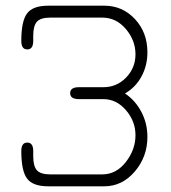

<svg xmlns="http://www.w3.org/2000/svg" viewBox="-20 -656 603 676"><path d="M258 -349H344Q391 -349 424 -383Q457 -417 457 -465Q457 -514 423 -554Q389 -594 340 -594H157Q123 -594 110 -579.5Q97 -565 97 -530V-512Q97 -482 76 -482Q55 -482 55 -512Q55 -582 75.5 -609Q96 -636 150 -636H347Q411 -636 455 -589Q499 -542 499 -472Q499 -425 478 -386.5Q457 -348 420 -327Q456 -303 477.5 -262.5Q499 -222 499 -174Q499 -104 454.5 -52Q410 0 347 0H150Q96 0 75.5 -27Q55 -54 55 -124Q55 -154 76 -154Q97 -154 97 -124V-106Q97 -71 110 -56.5Q123 -42 157 -42H340Q389 -42 423 -85.5Q457 -129 457 -180Q457 -229 423.5 -268Q390 -307 344 -307H258Q227 -307 227 -328Q227 -349 258 -349Z"/></svg>

Font: Jura Light
Style: Regular
Weight: 300
Designer: Daniel Johnson, Alexei Vanyashin
Foundry: Daniel Johnson
Version: Version 5.103